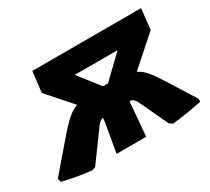

<svg xmlns="http://www.w3.org/2000/svg" viewBox="-169 -863 1190 1090"><g transform="rotate(-30 426.0 -317.5)"><path d="M155 12Q69 4 -34 -21L-39 -45Q-9 -79 113 -222Q164 -282 196 -310.5Q228 -339 265 -353L125 -512L141 -647H854L839 -512L652 -346Q683 -331 707.5 -302Q732 -273 771 -211Q846 -91 880 -37L879 -19Q775 2 683 12L662 -4Q654 -19 630 -72Q606 -125 581 -177Q570 -201 561 -210.5Q552 -220 534 -223L532 -210L514 0H320L353 -190L355 -217Q338 -211 327 -200Q316 -189 299 -163Q281 -139 177 4ZM456 -371H478L619 -507H338L445 -371Z"/></g></svg>

Font: Alegreya Sans SC Black
Style: Italic
Weight: 900
Italic angle: -7°
Designer: Juan Pablo del Peral
Foundry: Huerta Tipografica
Version: Version 2.007